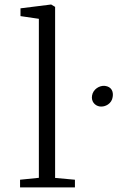

<svg xmlns="http://www.w3.org/2000/svg" viewBox="-20 -812 534 832"><path d="M66.9 0H304.7V-33.2L218.8 -41V-782.2L201.7 -792.5L68.8 -775.9V-742.2L148.4 -730.5V-41.5L66.9 -33.2ZM412.1 -350.6C436.5 -347.2 464.8 -363.3 468.3 -392.1C472.2 -414.6 463.4 -436.5 434.6 -439.9C411.1 -442.4 383.3 -425.3 378.9 -397.9C374.5 -372.6 390.6 -354 412.1 -350.6Z"/></svg>

Font: Merriweather
Style: Light
Weight: 250
Designer: Eben Sorkin ( eben@eyebytes.com )
Foundry: Sorkin Type Co.
Version: Version 1.003